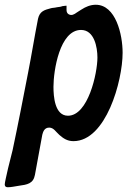

<svg xmlns="http://www.w3.org/2000/svg" viewBox="-24 -586 536 808"><path d="M256 -562C252 -562 246 -561 238 -560C231 -557 226 -557 219 -556C215 -555 211 -555 208 -554L200 -553C197 -553 193 -552 189 -551C162 -544 143 -538 136 -507C121 -431 109 -355 94 -279C73 -171 52 -62 29 46C26 59 18 91 10 122C3 154 -4 182 -4 190C-4 198 0 202 9 202C16 202 23 201 30 200L54 196C91 191 116 187 123 150L154 -19C157 -30 162 -49 183 -49C202 -49 211 -31 226 -18C241 -5 258 8 285 8C422 8 492 -245 492 -364C492 -441 463 -566 379 -566C356 -566 336 -557 319 -546C310 -541 304 -536 297 -532C293 -529 290 -527 287 -526C283 -524 280 -523 277 -523C266 -523 256 -529 256 -544ZM262 -99C206 -99 201 -181 201 -221C201 -288 227 -460 317 -460C373 -460 386 -387 386 -344C386 -278 347 -99 262 -99Z"/></svg>

Font: Bangerz
Style: Regular
Weight: 400
Designer: vernon adams
Foundry: Vernon Adams
Version: Version 2.10;December 28, 2023;FontCreator 13.0.0.2683 64-bi